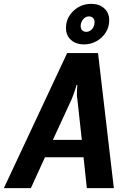

<svg xmlns="http://www.w3.org/2000/svg" viewBox="-30 -975 650 995"><path d="M-10 0 318 -700H478L560 0H420L403 -160H203L130 0ZM394 -250 371 -460Q367 -481 369 -509Q369 -517 371 -535H367L359 -509Q352 -487 341 -460L244 -250ZM312 -830Q312 -882 350.5 -918.5Q389 -955 443 -955Q485 -955 510.5 -931.5Q536 -908 536 -870Q536 -836 518.5 -807.5Q501 -779 471 -762Q441 -745 406 -745Q363 -745 337.5 -768.5Q312 -792 312 -830ZM459 -850Q460 -854 460 -860Q460 -874 452 -882Q444 -890 431 -890Q416 -890 404.5 -879Q393 -868 389 -850Q388 -847 388 -841Q388 -826 396 -818Q404 -810 417 -810Q432 -810 444 -821Q456 -832 459 -850Z"/></svg>

Font: Scada
Style: Bold Italic
Weight: 700
Italic angle: -10°
Version: Version 4.000